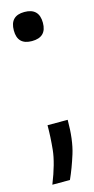

<svg xmlns="http://www.w3.org/2000/svg" viewBox="-118 -484 316 644"><g transform="rotate(-15 40.0 -162.0)"><path d="M-20 130Q7 62 11.5 17.5Q16 -27 16 -67H86Q86 3 71.5 49Q57 95 41 130ZM39 -353Q-11 -353 -11 -403Q-11 -454 39 -454Q90 -454 90 -403Q90 -353 39 -353Z"/></g></svg>

Font: Bricolage Grotesque 12pt Condensed Light
Style: Regular
Weight: 300
Width: 3
Designer: Mathieu Triay
Foundry: Atelier Triay
Version: Version 1.001; ttfautohint (v1.8.4.7-5d5b);gftools[0.9.33.de